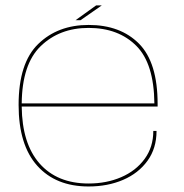

<svg xmlns="http://www.w3.org/2000/svg" viewBox="-20 -687 684 712"><path d="M308.5 4.5Q187 4.5 118 -72.5Q49 -149.5 49 -298Q49 -453.5 121.8 -524Q194.5 -594.5 308.5 -594.5Q426.5 -594.5 495.5 -525Q564.5 -455.5 564.5 -301.5V-292H60.5Q62 -154.5 126.5 -81Q192 -6.5 308.5 -6.5Q375 -6.5 429.5 -30Q484 -53.5 516.2 -97.5Q548.5 -141.5 548.5 -201.5H560.5Q560.5 -137 527 -90.8Q493.5 -44.5 436.5 -20Q379.5 4.5 308.5 4.5ZM60.5 -303.5H552.5Q551 -451 486 -516.5Q419.5 -583.5 308.5 -583.5Q200.5 -583.5 130.5 -515.5Q62 -449 60.5 -303.5ZM260 -612 336.5 -667H357.5L278.5 -612Z"/></svg>

Font: Anybody ExtraExpanded Thin
Style: Regular
Weight: 100
Width: 8
Designer: Tyler Finck
Foundry: Etcetera Type Company
Version: Version 1.010; ttfautohint (v1.8.3) -l 8 -r 50 -G 200 -x 14 